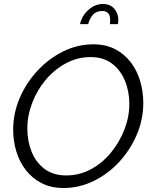

<svg xmlns="http://www.w3.org/2000/svg" viewBox="-20 -937 762 962"><path d="M298 5Q236 5 189 -19Q142 -43 110 -84Q78 -125 62 -177.5Q46 -230 46 -287Q46 -370 79 -446.5Q112 -523 168.5 -583.5Q225 -644 297 -679.5Q369 -715 448 -715Q510 -715 557 -690.5Q604 -666 635.5 -624.5Q667 -583 682.5 -530Q698 -477 698 -421Q698 -339 665.5 -262.5Q633 -186 577 -125.5Q521 -65 449 -30Q377 5 298 5ZM312 -58Q378 -58 435.5 -89Q493 -120 536 -172.5Q579 -225 603.5 -288.5Q628 -352 628 -416Q628 -479 606 -532.5Q584 -586 541 -618.5Q498 -651 434 -651Q368 -651 310.5 -620Q253 -589 209.5 -537.5Q166 -486 141.5 -422Q117 -358 117 -293Q117 -230 138.5 -176.5Q160 -123 203.5 -90.5Q247 -58 312 -58ZM381 -816Q390 -858 423 -887.5Q456 -917 496 -917Q532 -917 552.5 -893.5Q573 -870 573 -837Q573 -826 571 -816H531Q531 -822 531.5 -827Q532 -832 532 -837Q532 -882 492 -882Q462 -882 445 -862.5Q428 -843 422 -816Z"/></svg>

Font: Raleway
Style: Italic
Weight: 400
Italic angle: -12°
Designer: Matt McInerney, Pablo Impallari, Rodrigo Fuenzalida
Foundry: Matt McInerney, Pablo Impallari, Rodrigo Fuenzalida
Version: Version 4.026